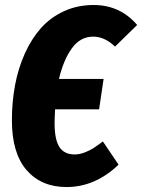

<svg xmlns="http://www.w3.org/2000/svg" viewBox="-20 -733 571 771"><path d="M279.8 -112.8Q299.3 -112.8 320.1 -120.8Q340.8 -128.9 354.5 -137.7Q368.2 -146.5 393.1 -165L456.1 -71.8Q362.3 18.1 247.1 18.1Q146 18.1 86.9 -49.8Q27.8 -117.7 27.8 -250Q27.8 -323.7 40.5 -391.4Q53.2 -459 79.6 -517.8Q106 -576.7 144.3 -619.9Q182.6 -663.1 236.8 -688Q291 -712.9 356 -712.9Q461.9 -712.9 530.8 -632.8L441.9 -545.9Q400.4 -585.9 354 -585.9Q302.7 -585.9 268.8 -539.3Q234.9 -492.7 216.8 -416H396L377.9 -293.9H201.2Q199.2 -255.9 199.2 -238.8Q199.2 -171.9 218.8 -142.3Q238.3 -112.8 279.8 -112.8Z"/></svg>

Font: Fira Sans Compressed ExtraBold
Style: Italic
Weight: 800
Width: 3
Italic angle: -8°
Designer: Carrois Corporate & Edenspiekermann AG
Foundry: Carrois Corporate GbR & Edenspiekermann AG
Version: Version 4.203;PS 004.203;hotconv 1.0.88;makeotf.lib2.5.64775